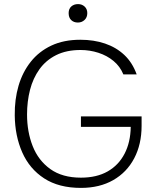

<svg xmlns="http://www.w3.org/2000/svg" viewBox="-20 -909 763 937"><path d="M375 8Q267 8 195.5 -38.5Q124 -85 88.5 -165.5Q53 -246 52 -346Q51 -424 70.5 -490.5Q90 -557 130 -607.5Q170 -658 230.5 -686.5Q291 -715 372 -715Q438 -715 492.5 -696.5Q547 -678 586.5 -641Q626 -604 647 -546H582Q566 -585 534 -611.5Q502 -638 460 -651.5Q418 -665 373 -665Q304 -665 254 -640Q204 -615 172.5 -571Q141 -527 126.5 -470.5Q112 -414 112 -350Q112 -266 139.5 -196Q167 -126 225.5 -84Q284 -42 375 -42Q452 -42 505.5 -72.5Q559 -103 588 -159Q617 -215 618 -290H375V-341H671V-295Q671 -205 635 -136.5Q599 -68 532.5 -30Q466 8 375 8ZM360 -799Q340 -799 327.5 -811Q315 -823 315 -845Q315 -866 328 -877.5Q341 -889 361 -889Q380 -889 393 -877Q406 -865 406 -845Q406 -824 392.5 -811.5Q379 -799 360 -799Z"/></svg>

Font: Onest ExtraLight
Style: Regular
Weight: 250
Designer: Dmitri Voloshin, Andrey Kudryavtsev
Foundry: Dmitri Voloshin, Andrey Kudryavtsev
Version: Version 1.000;gftools[0.9.33]